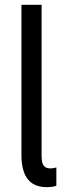

<svg xmlns="http://www.w3.org/2000/svg" viewBox="-20 -772 286 800"><path d="M174.8 7.8Q138.2 7.8 115 -7.6Q91.8 -22.9 80.6 -52.5Q69.3 -82 69.3 -124V-752H153.3V-122.1Q153.3 -112.3 155 -100.1Q156.7 -87.9 164.6 -79.1Q172.4 -70.3 191.4 -70.3Q197.3 -70.3 203.1 -71.5Q209 -72.8 214.8 -74.2V2Q207.5 4.9 196.8 6.3Q186 7.8 174.8 7.8Z"/></svg>

Font: Reddit Sans
Style: Regular
Weight: 400
Designer: Stephen Hutchings
Foundry: Reddit
Version: Version 1.014